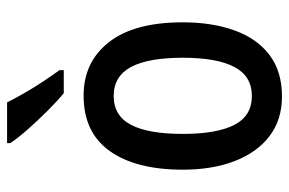

<svg xmlns="http://www.w3.org/2000/svg" viewBox="-157 -649 816 542"><g transform="rotate(-90 251.0 -378.0)"><path d="M459 -270Q459 -187 436 -123.5Q413 -60 366.5 -25Q320 10 250 10Q184 10 138 -25Q92 -60 67.5 -123Q43 -186 43 -270Q43 -402 95.5 -476Q148 -550 252 -550Q347 -550 403 -478.5Q459 -407 459 -270ZM144 -270Q144 -174 169.5 -124.5Q195 -75 251 -75Q307 -75 333 -124.5Q359 -174 359 -270Q359 -367 333 -416Q307 -465 251 -465Q195 -465 169.5 -416Q144 -367 144 -270ZM233 -766Q244 -744 260 -716Q276 -688 293.5 -662Q311 -636 324 -618V-606H259Q238 -623 210 -651Q182 -679 156.5 -708Q131 -737 118 -757V-766Z"/></g></svg>

Font: Noto Sans Telugu Condensed Medium
Style: Regular
Weight: 500
Width: 3
Designer: Jelle Bosma - Monotype Design Team
Foundry: Monotype Imaging Inc.
Version: Version 2.005; ttfautohint (v1.8.4.7-5d5b)